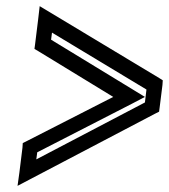

<svg xmlns="http://www.w3.org/2000/svg" viewBox="-20 -623 549 624"><path d="M77 -40 483 -253 497 -260 499 -275 508 -347 509 -362 498 -369 144 -582 109 -603 104 -560 94 -479 92 -464 104 -457 348 -308 68 -165 54 -158 53 -143 43 -62 37 -19 77 -40ZM98 -105 101 -128 409 -286 451 -308 415 -330 146 -494 149 -517 456 -332 451 -290 98 -105Z"/></svg>

Font: Gamestation Text Outline
Style: Italic
Weight: 400
Designer: Jonas Hecksher
Foundry: Jonas Hecksher, Playtypeª, e-types AS
Version: Version 1.003